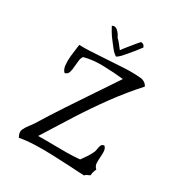

<svg xmlns="http://www.w3.org/2000/svg" viewBox="-194 -989 1068 1129"><g transform="rotate(30 340.0 -424.0)"><path d="M587 -631Q511 -547 443 -454Q376 -362 313.5 -264Q251 -166 189 -66Q217 -67 243.5 -66.5Q270 -66 296 -66Q342 -65 385.5 -65.5Q429 -66 472 -70Q484 -87 498.5 -108Q513 -129 523 -152Q527 -162 528.5 -175.5Q530 -189 535 -200Q540 -211 555 -212Q565 -202 567.5 -189.5Q570 -177 569 -163Q569 -158 568.5 -152Q568 -146 568 -141Q566 -120 567 -100Q568 -80 584 -66Q577 -51 574.5 -40.5Q572 -30 571 -19Q562 -15 553 -11.5Q544 -8 539 0Q517 -1 493 -2Q469 -3 444 -5Q385 -8 322.5 -10.5Q260 -13 201.5 -11Q143 -9 96 0Q79 -30 88 -50Q97 -70 114 -92Q119 -98 124.5 -105.5Q130 -113 135 -121Q186 -204 241.5 -288Q297 -372 352 -454Q378 -493 403.5 -530.5Q429 -568 453 -605Q388 -612 316.5 -614Q245 -616 186 -600Q176 -587 174 -567Q172 -547 170 -527Q169 -505 163.5 -487Q158 -469 139 -464Q123 -478 120 -506.5Q117 -535 120 -566.5Q123 -598 127 -623Q128 -631 129 -638.5Q130 -646 131 -651Q161 -649 204.5 -651.5Q248 -654 298 -657Q360 -661 424 -664.5Q488 -668 539 -663Q554 -662 567.5 -653.5Q581 -645 587 -631ZM465 -826Q452 -808 435.5 -787.5Q419 -767 400 -745Q390 -733 378 -720Q366 -707 352 -699Q333 -711 318.5 -729.5Q304 -748 293 -762Q282 -776 271 -791.5Q260 -807 240 -844Q251 -850 260 -848Q269 -846 276 -840Q286 -832 294 -819.5Q302 -807 306 -798Q317 -791 353 -743Q355 -747 366.5 -761.5Q378 -776 393 -794.5Q408 -813 420.5 -828Q433 -843 437 -847Q451 -846 456.5 -840Q462 -834 465 -826Z"/></g></svg>

Font: Yuji Syuku
Style: Regular
Weight: 400
Designer: Kataoka Yuji
Foundry: Kinuta Font Factory
Version: Version 3.002